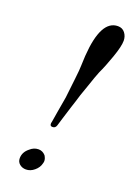

<svg xmlns="http://www.w3.org/2000/svg" viewBox="-136 -742 561 805"><g transform="rotate(20 144.5 -339.5)"><path d="M130.9 -196.8Q121.1 -196.8 121.1 -207V-210Q121.6 -210.4 123.3 -221.2Q125 -231.9 130.4 -264.2Q135.7 -296.4 142.1 -332Q143.6 -340.3 151.9 -418Q157.2 -463.4 157.2 -479Q157.7 -486.8 158.2 -502Q158.7 -517.1 159.2 -523.9Q170.4 -688 246.1 -688Q266.1 -688 277.6 -673.1Q289.1 -658.2 289.1 -638.2Q289.1 -613.3 271.2 -562.5Q253.4 -511.7 237.8 -479Q226.6 -451.2 215.8 -418Q190.9 -348.6 187 -332Q186 -330.1 177.5 -302.7Q168.9 -275.4 159.4 -244.6Q149.9 -213.9 148.9 -210Q144.5 -196.8 132.8 -196.8ZM71.8 -73.2Q88.9 -88.9 109.9 -88.9Q127.9 -88.9 141.1 -74.2Q148.9 -61.5 148.9 -50.8Q148.9 -45.9 147 -40Q142.6 -20.5 125.2 -5.9Q107.9 8.8 87.9 8.8Q71.3 8.8 59.6 -1Q47.9 -10.7 47.9 -26.9Q47.9 -54.2 71.8 -73.2Z"/></g></svg>

Font: Common Serif
Style: Bold Italic
Weight: 700
Italic angle: -12°
Designer: Philipp H. Poll, Khaled Hosny
Foundry: Stefan Peev, Context Ltd.
Version: Version 1.026